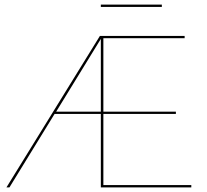

<svg xmlns="http://www.w3.org/2000/svg" viewBox="-20 -814 900 834"><path d="M683 -794V-784H418V-794ZM429 -10H811V0H418V-319H217L21 0H8L414 -658H782V-648H429V-329H744V-319H429ZM224 -329H418V-645Z"/></svg>

Font: EauTest Hairline
Style: Regular
Weight: 250
Designer: Christian Thalmann (Catharsis Fonts)
Version: Version 0.001;PS 000.001;hotconv 1.0.88;makeotf.lib2.5.64775